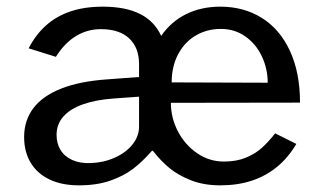

<svg xmlns="http://www.w3.org/2000/svg" viewBox="-20 -547 972 577"><path d="M652.9 -61.5Q690.1 -61.5 718.2 -72.9Q746.2 -84.2 766.3 -102.2Q786.4 -120.1 806.9 -146.2L870.5 -114.5Q846.2 -73.1 812.4 -45.4Q778.7 -17.8 736.3 -3.9Q693.9 10 641.9 10Q592.6 10 554.1 -5.1Q515.6 -20.2 489.3 -41.9Q463.1 -63.6 441.4 -91.5Q439.3 -94.2 437.8 -94.2Q436.4 -94.2 434.5 -91.5Q407.6 -60.8 379.7 -39.5Q351.8 -18.2 311.4 -4.1Q271.1 10 217.1 10Q165.6 10 128.6 -7.8Q91.5 -25.6 72 -58.3Q52.5 -91.1 52.5 -135.2Q52.5 -185.1 80.2 -221.9Q108 -258.7 164 -280.8Q219.9 -302.9 303.5 -308.6L397.9 -315.6V-354Q397.9 -403.7 368.4 -431.5Q338.9 -459.4 282.8 -459.4Q243.1 -459.4 208.9 -439Q174.8 -418.6 147.9 -376.2L66.1 -401.8Q87.2 -442.7 118.1 -470.4Q148.9 -498.1 191.5 -512.6Q234 -527 289.2 -527Q357.9 -526.8 401.1 -504.9Q444.3 -483.1 464.4 -439.2Q494.5 -482.6 539.9 -504.8Q585.2 -527 642.2 -527Q713 -527 767.2 -492.9Q821.4 -458.9 851.5 -393.7Q881.6 -328.6 881.6 -238.6L493.5 -238Q493.5 -192.6 514.9 -151.8Q536.4 -111.1 572.8 -86.3Q609.2 -61.5 652.9 -61.5ZM495.9 -299.4 784.5 -298.4Q784.5 -340.2 767 -377.5Q749.6 -414.7 717.4 -437.4Q685.3 -460.1 643.8 -460.1Q602.4 -460.1 568.8 -440.6Q535.2 -421.1 515.6 -384.5Q496 -347.9 495.9 -299.4ZM319.4 -250.8Q266.2 -246.8 228.2 -233.1Q190.3 -219.5 170.2 -196.5Q150 -173.6 150 -141.4Q150 -115.5 162.2 -95.8Q174.4 -76.2 197.8 -65.9Q221.1 -55.6 253 -56.9Q292 -58.4 325.3 -73.4Q358.6 -88.4 378.2 -112.9Q397.9 -137.4 397.9 -166.6V-256.5Z"/></svg>

Font: Public Sans VF
Style: Regular
Weight: 400
Designer: Pablo Impallari, Rodrigo Fuenzalida (Modified by Dan O. Williams and USWDS)
Version: Version 1.003